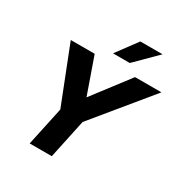

<svg xmlns="http://www.w3.org/2000/svg" viewBox="-203 -1052 1144 1203"><g transform="rotate(30 369.0 -450.0)"><path d="M82 -690H255L347 -428L547 -690H738L403 -282L343 0H183L243 -280ZM353 -750 464 -900H625L474 -750Z"/></g></svg>

Font: Radio Canada
Style: Bold Italic
Weight: 700
Italic angle: -12°
Designer: Charles Daoud, Etienne Aubert Bonn, Alexandre Saumier Demers, Jacques Le Bailly
Foundry: Radio-Canada
Version: Version 2.104; ttfautohint (v1.8.4.7-5d5b);gftools[0.9.28.de